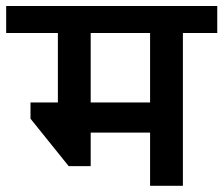

<svg xmlns="http://www.w3.org/2000/svg" viewBox="-50 -602 724 622"><path d="M542.5 -495V0H436.2V-172.5H243.8V-63.8H172.5L48.8 -217.5V-270H137.5V-495H-30V-582.5H653.8V-495ZM243.8 -495V-270H436.2V-495Z"/></svg>

Font: Cambay
Style: Bold
Weight: 700
Designer: Pooja Saxena
Foundry: Pooja Saxena
Version: Version 1.096;PS 001.096;hotconv 1.0.70;makeotf.lib2.5.58329